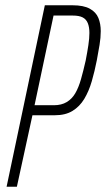

<svg xmlns="http://www.w3.org/2000/svg" viewBox="-20 -708 402 728"><path d="M5 0 150 -688H255Q297 -688 320.5 -675Q344 -662 353 -640Q362 -618 362 -590Q362 -565 357.5 -538Q353 -511 347 -479Q339 -438 328 -400Q317 -362 299.5 -333Q282 -304 255 -287.5Q228 -271 188 -271H103L44 0ZM111 -309H184Q213 -309 233 -321Q253 -333 265.5 -354.5Q278 -376 287 -407.5Q296 -439 305 -479Q311 -510 315 -536.5Q319 -563 319 -583Q319 -605 313 -620Q307 -635 293.5 -642Q280 -649 256 -649H183Z"/></svg>

Font: Saira UltraCondensed ExtraLight
Style: Italic
Weight: 250
Width: 1
Italic angle: -12°
Designer: Hector Gatti with collaboration of the Omnibus-Type team
Foundry: Omnibus-Type
Version: Version 1.101